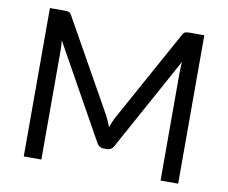

<svg xmlns="http://www.w3.org/2000/svg" viewBox="-78 -814 1085 913"><g transform="rotate(10 464.0 -358.0)"><path d="M837 -716.5V0H752V-526.5Q752 -537 752.8 -549Q753.5 -561 754.5 -573.5L508.5 -125.5Q497 -103 473.5 -103H459.5Q436 -103 424.5 -125.5L173.5 -575.5Q176.5 -549 176.5 -526.5V0H91.5V-716.5H163Q176 -716.5 183 -714Q190 -711.5 196.5 -700L444 -259Q450 -247 455.8 -234Q461.5 -221 466.5 -207.5Q471.5 -221 477 -234.2Q482.5 -247.5 489 -259.5L732 -700Q738 -711.5 745.2 -714Q752.5 -716.5 765.5 -716.5Z"/></g></svg>

Font: Lato-Regular
Style: Regular
Weight: 400
Designer: Lukasz Dziedzic with Adam Twardoch and Botio Nikoltchev
Foundry: tyPoland Lukasz Dziedzic
Version: Version 2.015; 2015-08-06; http://www.latofonts.com/